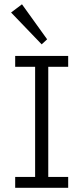

<svg xmlns="http://www.w3.org/2000/svg" viewBox="-20 -893 396 913"><path d="M52.2 0V-51.8H168.9L147 -29.8V-597.2L168.9 -575.2H52.2V-627H304.2V-575.2H187.5L209.5 -597.2V-29.8L187.5 -51.8H304.2V0ZM178.2 -682.1 32.7 -833.5 84.5 -872.6 204.1 -706.1Z"/></svg>

Font: Anaheim
Style: Regular
Weight: 400
Designer: Vernon Adams
Foundry: Vernon Adams
Version: Version 2.001